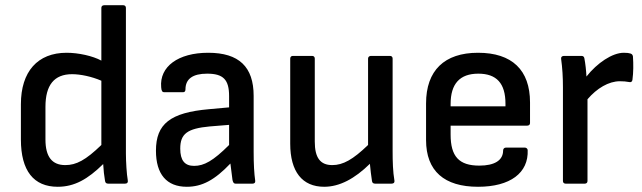

<svg xmlns="http://www.w3.org/2000/svg" viewBox="-20 -703 2459 735"><path d="M201 12C265 12 316 -17 375 -75C376 -54 379 -27 382 -11C383 -3 387 0 394 0H459C467 0 471 -5 469 -14C465 -35 462 -85 462 -115V-673C462 -679 458 -683 452 -683H379C372 -683 368 -679 368 -673V-471C335 -489 280 -501 235 -501C124 -501 60 -429 60 -304V-169C60 -49 109 12 201 12ZM154 -169V-294C154 -377 187 -419 256 -419C288 -419 331 -410 368 -394V-148C308 -90 272 -71 230 -71C179 -71 154 -103 154 -169Z M695 12C754 12 802 -14 862 -77C865 -51 869 -23 870 -14C872 -6 874 0 882 0H947C954 0 958 -4 957 -11C953 -39 951 -74 951 -122V-336C951 -447 895 -501 777 -501C662 -501 590 -448 597 -369C598 -355 601 -350 609 -350H681C687 -350 690 -354 690 -361C690 -401 718 -421 773 -421C835 -421 857 -398 857 -335V-292L780 -285C632 -272 577 -229 577 -126C577 -36 618 12 695 12ZM670 -134C670 -191 697 -211 783 -219L857 -225V-148C796 -87 761 -68 723 -68C687 -68 670 -89 670 -134Z M1221 12C1280 12 1338 -19 1396 -76C1398 -53 1401 -30 1404 -10C1405 -3 1409 0 1416 0H1479C1487 0 1491 -4 1490 -11C1484 -46 1483 -86 1483 -123V-479C1483 -485 1479 -489 1473 -489H1400C1394 -489 1389 -485 1389 -479V-148C1331 -92 1293 -71 1252 -71C1206 -71 1185 -99 1185 -161V-479C1185 -485 1181 -489 1175 -489H1101C1095 -489 1091 -485 1091 -479V-153C1091 -46 1137 12 1221 12Z M1810 12C1933 12 2004 -41 2000 -129C1999 -134 1995 -138 1989 -138H1917C1911 -138 1906 -134 1906 -127C1906 -89 1873 -69 1815 -69C1737 -69 1705 -104 1705 -188V-222H1998C2005 -222 2009 -226 2009 -232V-311C2009 -435 1940 -501 1810 -501C1681 -501 1611 -433 1611 -307V-167C1611 -48 1681 12 1810 12ZM1705 -296V-305C1705 -382 1740 -421 1811 -421C1881 -421 1915 -384 1915 -306V-296Z M2145 0H2219C2225 0 2229 -4 2229 -10V-323C2265 -365 2310 -392 2353 -392C2366 -392 2378 -391 2388 -389C2395 -387 2400 -390 2401 -397C2405 -426 2405 -458 2403 -487C2402 -492 2400 -496 2394 -498C2388 -500 2380 -501 2368 -501C2324 -501 2266 -462 2225 -410C2224 -432 2221 -460 2217 -480C2216 -486 2212 -489 2206 -489H2139C2132 -489 2127 -485 2128 -478C2133 -442 2135 -407 2135 -369V-10C2135 -4 2139 0 2145 0Z"/></svg>

Font: Sofia Sans Cond SemiBold
Style: Regular
Weight: 600
Width: 3
Designer: Botio Nikoltchev, Ani Petrova
Foundry: lettersoup
Version: Version 4.100